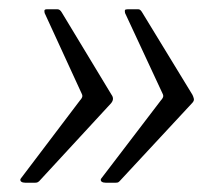

<svg xmlns="http://www.w3.org/2000/svg" viewBox="-20 -468 475 413"><path d="M152 -252Q155 -255 156.5 -258.5Q158 -262 156 -266L76 -440Q75 -445 76 -446.5Q77 -448 80 -448H104Q109 -448 113 -441L220 -264Q223 -260 223 -255.5Q223 -251 219 -246L64 -78Q63 -77 61 -76Q59 -75 56 -75H34Q29 -75 26 -77Q23 -79 24 -83L152 -252ZM326 -252Q329 -255 330.5 -258.5Q332 -262 330 -266L249 -440Q248 -445 249 -446.5Q250 -448 254 -448H278Q282 -448 286 -441L394 -264Q396 -260 397 -255.5Q398 -251 393 -246L237 -78Q236 -77 234.5 -76Q233 -75 229 -75H207Q202 -75 199 -77Q196 -79 197 -83L326 -252Z"/></svg>

Font: Libre Franklin Thin Light
Style: Italic
Weight: 300
Italic angle: -8°
Version: Version 3.000